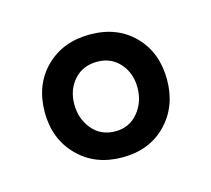

<svg xmlns="http://www.w3.org/2000/svg" viewBox="-48 -635 352 320"><g transform="rotate(-15 128.5 -475.0)"><path d="M129 -369Q82 -369 52.5 -399Q23 -429 23 -475Q23 -522 52.5 -551.5Q82 -581 129 -581Q176 -581 205 -551.5Q234 -522 234 -475Q234 -429 205 -399Q176 -369 129 -369ZM129 -414Q153 -414 168 -432Q183 -450 183 -475Q183 -500 168 -517Q153 -534 129 -534Q104 -534 89 -517Q74 -500 74 -475Q74 -450 89 -432Q104 -414 129 -414Z"/></g></svg>

Font: Zain
Style: Regular
Weight: 400
Designer: Zain,Boutros
Foundry: Mobile Telecommunications Company (Zain), 2024
Version: Version 1.51; ttfautohint (v1.8.4)